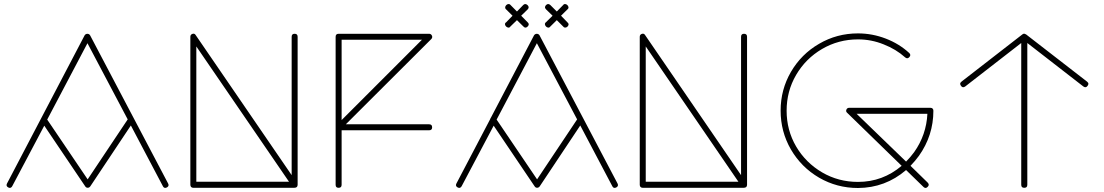

<svg xmlns="http://www.w3.org/2000/svg" viewBox="-20 -919 5493 955"><path d="M15.1 -6.8C13.7 -3.9 12.7 -1 12.7 1.5C12.7 6.3 15.6 10.3 21 13.2C23.9 14.6 26.9 15.6 29.3 15.6C34.2 15.1 38.1 12.2 41 6.8L200.2 -293.9L403.8 7.8C409.7 17.6 422.9 17.1 429.2 7.8L630.9 -294.9L790 6.8C793 12.7 796.9 15.6 801.8 15.6C804.2 15.6 807.1 14.6 810.1 13.2C815.4 10.3 818.4 6.3 818.4 1.5C818.4 -1 817.4 -3.9 815.9 -6.8L428.2 -743.2C422.4 -753.4 407.2 -753.4 400.9 -743.2ZM415 -704.1 615.2 -325.2 416 -26.9 214.8 -324.2Z M926.8 0C926.8 9.3 932.1 15.1 941.4 15.1H1443.4C1454.6 15.1 1460.4 10.3 1460.4 0V-735.8C1460.4 -746.1 1455.6 -751 1445.3 -751C1435.5 -751 1430.7 -746.1 1430.7 -735.8V-47.9L953.6 -744.1C950.7 -749 946.8 -751.5 942.4 -751.5C940.9 -751.5 939 -751 937 -750.5C930.2 -748 926.8 -743.2 926.8 -735.8ZM956.5 -688 1417.5 -15.1H956.5Z M1649.4 0C1649.4 10.3 1654.3 15.1 1664.1 15.1C1674.3 15.1 1679.2 10.3 1679.2 0V-271H2114.3C2124.5 -271 2129.4 -275.9 2129.4 -285.6C2129.4 -295.9 2124.5 -300.8 2114.3 -300.8H1700.2L2125.5 -725.1C2128.4 -728 2129.9 -731.4 2129.9 -734.9C2129.9 -737.3 2129.4 -739.3 2128.4 -741.7C2125.5 -748 2120.6 -751 2114.3 -751H1664.6C1654.3 -751 1649.4 -746.1 1649.4 -735.8ZM1679.2 -721.2H2078.6L1679.2 -321.8Z M2250.5 -6.8C2249 -3.9 2248 -1 2248 1.5C2248 6.3 2251 10.3 2256.3 13.2C2259.3 14.6 2262.2 15.6 2264.6 15.6C2269.5 15.1 2273.4 12.2 2276.4 6.8L2435.5 -293.9L2639.2 7.8C2645 17.6 2658.2 17.1 2664.6 7.8L2866.2 -294.9L3025.4 6.8C3028.3 12.7 3032.2 15.6 3037.1 15.6C3039.6 15.6 3042.5 14.6 3045.4 13.2C3050.8 10.3 3053.7 6.3 3053.7 1.5C3053.7 -1 3052.7 -3.9 3051.3 -6.8L2663.6 -743.2C2657.7 -753.4 2642.6 -753.4 2636.2 -743.2L2422.4 -335C2420.4 -332.5 2418.9 -329.6 2418.5 -327.1ZM2650.4 -704.1 2850.6 -325.2 2651.4 -26.9 2450.2 -324.2ZM2497.6 -808.1C2479.5 -797.4 2508.3 -770 2518.6 -787.1L2551.3 -818.8L2583.5 -787.1C2589.8 -779.8 2597.2 -779.8 2604.5 -787.1C2611.8 -794.4 2611.8 -801.8 2604.5 -808.1L2572.3 -840.8L2604.5 -872.1C2611.3 -879.4 2611.3 -886.2 2604 -893.6C2600.1 -897 2596.2 -898.9 2592.8 -898.9C2589.4 -898.9 2585.9 -897.5 2582.5 -894L2551.3 -861.8L2519.5 -894C2507.3 -909.7 2481.9 -884.3 2497.6 -872.1L2529.3 -840.8ZM2695.3 -808.1C2679.7 -797.4 2705.1 -770 2717.3 -787.1L2749.5 -818.8L2781.2 -787.1C2790 -774.9 2807.1 -785.6 2808.1 -797.4C2808.1 -801.3 2806.2 -804.7 2802.2 -808.1L2770.5 -840.8L2802.2 -872.1C2819.3 -884.3 2792 -909.7 2781.2 -894L2749.5 -861.8L2717.3 -894C2710 -900.4 2703.1 -900.9 2695.8 -893.6C2692.4 -890.1 2690.9 -886.7 2690.9 -883.3C2690.4 -879.9 2692.4 -876 2696.3 -872.1L2728.5 -840.8Z M3162.1 0C3162.1 9.3 3167.5 15.1 3176.8 15.1H3678.7C3689.9 15.1 3695.8 10.3 3695.8 0V-735.8C3695.8 -746.1 3690.9 -751 3680.7 -751C3670.9 -751 3666 -746.1 3666 -735.8V-47.9L3189 -744.1C3186 -749 3182.1 -751.5 3177.7 -751.5C3176.3 -751.5 3174.3 -751 3172.4 -750.5C3165.5 -748 3162.1 -743.2 3162.1 -735.8ZM3191.9 -688 3652.8 -15.1H3191.9Z M4247.6 -752.9C4177.7 -752.9 4113.3 -735.8 4054.2 -701.2C3995.1 -667 3948.7 -620.6 3914.1 -561.5C3879.9 -502.4 3862.8 -438.5 3862.8 -368.7C3862.8 -298.8 3879.9 -234.4 3914.1 -175.3C3948.7 -116.2 3995.1 -69.8 4054.2 -35.2C4113.3 -1 4177.7 16.1 4247.6 16.1C4338.4 15.6 4418 -14.2 4486.8 -73.2L4573.7 11.2C4580.6 17.6 4587.4 17.6 4594.2 10.3C4601.6 3.4 4601.1 -3.9 4593.8 -11.2L4508.8 -94.2C4523.4 -109.4 4537.6 -126 4550.8 -144C4598.6 -211.4 4622.6 -286.1 4622.6 -368.2C4622.6 -377.4 4617.2 -382.8 4607.9 -382.8H4203.6C4197.3 -382.8 4192.4 -379.9 4189.9 -373.5C4187.5 -367.7 4188.5 -362.3 4193.8 -357.9L4464.8 -94.2C4401.9 -41 4329.6 -14.2 4247.6 -14.2C4183.1 -14.2 4123.5 -29.8 4069.3 -61.5C4015.1 -93.3 3971.7 -136.2 3939.9 -190.4C3908.2 -244.6 3892.6 -304.2 3892.6 -368.2C3892.6 -432.6 3908.2 -492.2 3939.9 -546.4C3971.7 -600.6 4014.6 -643.6 4068.8 -675.3C4123 -707 4182.6 -723.1 4247.6 -723.1C4292 -723.1 4334.5 -714.8 4375.5 -698.2C4416.5 -682.1 4452.1 -660.6 4481.9 -633.8C4489.3 -627.4 4496.1 -627.4 4502.9 -634.8C4509.8 -642.1 4509.3 -649.4 4502 -655.8C4469.2 -686 4430.2 -710 4385.7 -727.1C4341.3 -744.1 4295.4 -752.9 4247.6 -752.9ZM4592.8 -353C4589.4 -283.2 4567.4 -219.2 4526.9 -162.1C4514.2 -145 4501 -129.4 4486.8 -115.2L4240.7 -353Z M4759.8 -492.2C4765.6 -483.9 4772.5 -482.9 4780.8 -488.8L5059.6 -705.1V0C5059.6 10.3 5064.5 15.1 5074.7 15.1C5085 15.1 5089.8 10.3 5089.8 0V-705.1L5368.7 -488.8C5377 -482.9 5383.8 -483.9 5389.6 -492.2C5392.1 -495.6 5393.6 -499 5393.6 -502C5393.6 -505.9 5391.1 -509.8 5386.7 -513.2L5083.5 -748L5074.7 -751.5C5071.3 -751.5 5068.4 -750.5 5065.4 -748L4762.7 -513.2C4758.3 -509.8 4755.9 -506.3 4755.9 -502C4755.9 -499 4757.3 -495.6 4759.8 -492.2Z"/></svg>

Font: Nemoy
Style: Light
Weight: 300
Designer: BSozoo
Foundry: BSozoo
Version: Version 001.000